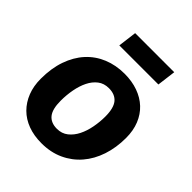

<svg xmlns="http://www.w3.org/2000/svg" viewBox="-219 -914 1063 1063"><g transform="rotate(45 312.5 -383.0)"><path d="M595 -336Q595 -260 573.5 -195.5Q552 -131 511.5 -84Q471 -37 413.5 -10.5Q356 16 284 16Q225 16 178 -1.5Q131 -19 98 -52Q65 -85 47 -131Q29 -177 29 -234Q29 -316 51.5 -380.5Q74 -445 115 -490Q156 -535 213 -558.5Q270 -582 338 -582Q396 -582 443.5 -565Q491 -548 524.5 -516.5Q558 -485 576.5 -439.5Q595 -394 595 -336ZM288 -101Q326 -101 353 -122.5Q380 -144 397 -178Q414 -212 422 -254.5Q430 -297 430 -338Q430 -405 405.5 -434.5Q381 -464 333 -464Q295 -464 268.5 -443.5Q242 -423 225.5 -389.5Q209 -356 201 -313.5Q193 -271 193 -226Q193 -160 217 -130.5Q241 -101 288 -101ZM512 -672H206L220 -782H526Z"/></g></svg>

Font: Qjlgwqiwhsfqbnnlvksmvfsycuq
Style: Regular
Weight: 700
Italic angle: -8°
Designer: Carrois Corporate & Edenspiekermann
Foundry: Carrois Corporate GbR & Edenspiekermann AG
Version: Version 2.001